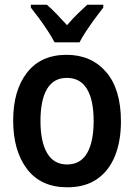

<svg xmlns="http://www.w3.org/2000/svg" viewBox="-20 -786 570 816"><path d="M266 10Q154 10 95 -67.5Q36 -145 36 -274Q36 -402 95 -477.5Q154 -553 263 -553Q368 -553 431 -480Q494 -407 494 -270Q494 -186 468.5 -123Q443 -60 392.5 -25Q342 10 266 10ZM265 -87Q322 -87 350 -135Q378 -183 378 -272Q378 -361 349.5 -408Q321 -455 264 -455Q208 -455 180 -408Q152 -361 152 -272Q152 -183 180.5 -135Q209 -87 265 -87ZM212 -606Q201 -627 183.5 -654Q166 -681 146.5 -707.5Q127 -734 111 -754V-766H179Q198 -750 220 -727Q242 -704 265 -679Q289 -707 309 -726.5Q329 -746 351 -766H419V-754Q404 -735 384.5 -708.5Q365 -682 347 -655Q329 -628 318 -606Z"/></svg>

Font: Noto Sans Mono Condensed SemiBold
Style: Regular
Weight: 600
Width: 3
Designer: Monotype Design Team
Foundry: Monotype Imaging Inc.
Version: Version 2.014